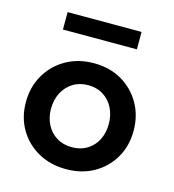

<svg xmlns="http://www.w3.org/2000/svg" viewBox="-94 -670 688 761"><g transform="rotate(15 250.0 -289.5)"><path d="M245 12Q180.5 12 130.2 -16.2Q80 -44.5 51.5 -93.2Q23 -142 23 -204Q23 -266 51.5 -315.5Q80 -365 130.2 -393.8Q180.5 -422.5 245 -422.5Q309.5 -422.5 359 -393.8Q408.5 -365 436.8 -315.5Q465 -266 465 -204Q465 -142 436.8 -93.2Q408.5 -44.5 359 -16.2Q309.5 12 245 12ZM245 -78Q281 -78 307.5 -94.5Q334 -111 348.5 -139.5Q363 -168 363 -204.5Q363 -241 348.5 -269.8Q334 -298.5 307.5 -315.5Q281 -332.5 245 -332.5Q209 -332.5 182.2 -315.5Q155.5 -298.5 140.8 -269.8Q126 -241 126 -204.5Q126 -168 140.8 -139.5Q155.5 -111 182.2 -94.5Q209 -78 245 -78ZM90.5 -519.5V-591H394V-519.5Z"/></g></svg>

Font: League Spartan Thin Medium
Style: Regular
Weight: 500
Version: Version 2.002